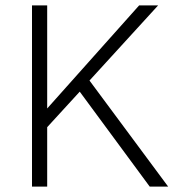

<svg xmlns="http://www.w3.org/2000/svg" viewBox="-20 -688 672 708"><path d="M98 0V-668H154V-288L493 -668H563L310 -391L600 0H532L274 -350L154 -219V0Z"/></svg>

Font: Atkinson Hyperlegible Mono ExtraLight
Style: Regular
Weight: 200
Monospace: yes
Designer: Elliott Scott, Megan Eiswerth, Linus Boman, Theodore Petrosky, Letters from Sweden
Foundry: Applied Design Works, Letters from Sweden
Version: Version 2.001